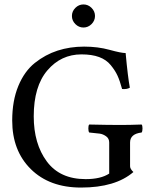

<svg xmlns="http://www.w3.org/2000/svg" viewBox="-20 -835 680 865"><path d="M319.5 -726.5Q304 -742 304 -763Q304 -784 319.5 -799.5Q335 -815 356 -815Q377 -815 392.5 -799.5Q408 -784 408 -763Q408 -742 392.5 -726.5Q377 -711 356 -711Q335 -711 319.5 -726.5ZM359 -625Q421 -625 473.5 -610.5Q526 -596 546 -596Q556 -487 565 -440Q552 -432 530 -434Q520 -471 509.5 -494Q499 -517 479 -541.5Q459 -566 426.5 -578Q394 -590 347 -590Q255 -590 193.5 -518Q132 -446 132 -311Q132 -187 191 -107.5Q250 -28 366 -28Q434 -28 472 -53V-193Q472 -211 458 -221Q444 -231 429 -233Q414 -235 382 -238Q378 -243 378 -256.5Q378 -270 382 -274Q466 -272 524 -272Q564 -272 618 -274Q622 -270 622 -256.5Q622 -243 618 -238Q566 -232 566 -193V-86Q566 -74 581 -60Q500 10 345 10Q203 10 119 -73Q35 -156 35 -292Q35 -381 62.5 -447.5Q90 -514 137 -551.5Q184 -589 239.5 -607Q295 -625 359 -625Z"/></svg>

Font: Libertinus Mono
Style: Regular
Weight: 400
Designer: Philipp H. Poll
Foundry: Khaled Hosny
Version: Version 6.7